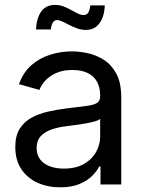

<svg xmlns="http://www.w3.org/2000/svg" viewBox="-20 -760 594 791"><path d="M228 11.7Q176.3 11.7 134.3 -7.3Q92.3 -26.4 67.6 -63.5Q43 -100.6 43 -154.3Q43 -200.7 61.3 -229.7Q79.6 -258.8 110.4 -275.4Q141.1 -292 178.7 -300.3Q216.3 -308.6 254.4 -313.5Q303.2 -319.8 333.5 -323.2Q363.8 -326.7 378.2 -335Q392.6 -343.3 392.6 -363.3V-366.2Q392.6 -399.4 379.9 -422.9Q367.2 -446.3 341.8 -459Q316.4 -471.7 278.3 -471.7Q239.7 -471.7 212.2 -459.5Q184.6 -447.3 167.2 -428.7Q149.9 -410.2 142.6 -389.6L58.1 -413.1Q75.7 -462.4 109.9 -491.9Q144 -521.5 187.7 -534.9Q231.4 -548.3 276.4 -548.3Q306.6 -548.3 341.8 -540.8Q377 -533.2 408.2 -513.2Q439.5 -493.2 459.5 -456.1Q479.5 -418.9 479.5 -358.9V0H394V-74.2H388.7Q379.4 -55.2 359.4 -35.2Q339.4 -15.1 306.9 -1.7Q274.4 11.7 228 11.7ZM242.7 -65.4Q292 -65.4 325.2 -84.2Q358.4 -103 375.5 -133.3Q392.6 -163.6 392.6 -196.8V-270.5Q387.2 -264.6 370.1 -259.8Q353 -254.9 330.6 -251Q308.1 -247.1 286.4 -244.4Q264.6 -241.7 250.5 -239.7Q218.8 -235.8 191.4 -226.3Q164.1 -216.8 147.5 -198.7Q130.9 -180.7 130.9 -149.4Q130.9 -122.1 145.3 -103.3Q159.7 -84.5 184.8 -75Q210 -65.4 242.7 -65.4ZM334 -636.7Q315.9 -636.7 298.6 -642.8Q281.2 -648.9 265.9 -657Q250.5 -665 237.5 -671.1Q224.6 -677.2 215.3 -677.2Q202.6 -677.2 196.5 -665Q190.4 -652.8 189.5 -638.7H128.4Q129.9 -682.6 148.9 -711.2Q168 -739.7 207 -739.7Q226.1 -739.7 242.2 -733.4Q258.3 -727.1 272.5 -719Q286.6 -710.9 299.6 -704.6Q312.5 -698.2 324.7 -698.2Q336.9 -698.2 343.3 -707.5Q349.6 -716.8 352.1 -737.8H411.6Q410.2 -692.4 390.1 -664.6Q370.1 -636.7 334 -636.7Z"/></svg>

Font: Inter 17pt
Style: Regular
Weight: 400
Version: Version 4.001;git-66647c0bb